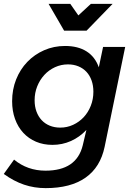

<svg xmlns="http://www.w3.org/2000/svg" viewBox="-26 -773 686 990"><path d="M209.5 197Q150.5 197 98 179.2Q45.5 161.5 -6.5 124L46.5 50Q81 78.5 121.8 92.8Q162.5 107 208.5 107Q288.5 107 336.5 74.5Q384.5 42 400.5 -23L419.5 -103Q384 -65.5 339.5 -45.8Q295 -26 244.5 -26Q198 -26 159.8 -42.2Q121.5 -58.5 94 -88.2Q66.5 -118 51.5 -159.5Q36.5 -201 36.5 -251Q36.5 -311.5 57.2 -363.5Q78 -415.5 114.8 -453.8Q151.5 -492 201.5 -514Q251.5 -536 309.5 -536Q376 -536 420 -508.2Q464 -480.5 483.5 -426L505.5 -531H619.5L513.5 -16Q491.5 89.5 414.8 143.2Q338 197 209.5 197ZM284.5 -115Q320 -115 351.2 -129.5Q382.5 -144 405.8 -169Q429 -194 442.2 -227.8Q455.5 -261.5 455.5 -300Q455.5 -332 446.2 -358Q437 -384 419.8 -402.5Q402.5 -421 378.2 -431Q354 -441 324.5 -441Q289 -441 257.5 -426.5Q226 -412 202.8 -386.8Q179.5 -361.5 166 -328Q152.5 -294.5 152.5 -256Q152.5 -224 162 -198Q171.5 -172 188.8 -153.5Q206 -135 230.5 -125Q255 -115 284.5 -115ZM420.5 -615H304.5L224.5 -753H336.5L378 -693.5L442.5 -753H554.5Z"/></svg>

Font: Argentum Sans
Style: Italic
Weight: 400
Italic angle: -11.3099°
Designer: Julieta Ulanovsky, Owen Earl, Rasmus Andersson, Cristiano Sobral
Foundry: The Argentum Sans Project Authors
Version: Version 3.131; ttfautohint (v1.8.4.7-5d5b-dirty)